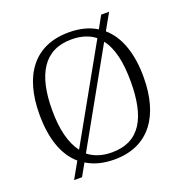

<svg xmlns="http://www.w3.org/2000/svg" viewBox="-140 -879 997 1044"><g transform="rotate(-20 358.5 -357.5)"><path d="M165 -54 112 40H158L198 -31C241 -4 295 10 358 10C560 10 659 -136 659 -358C659 -494 623 -599 551 -661L604 -755H558L519 -684C476 -711 423 -725 359 -725C158 -725 57 -585 57 -359C57 -222 92 -116 165 -54ZM495 -642 194 -106C151 -162 130 -247 130 -358C130 -564 200 -684 359 -684C416 -684 461 -669 495 -642ZM358 -31C302 -31 257 -46 222 -74L523 -611C567 -555 585 -469 585 -358C585 -153 522 -31 358 -31Z"/></g></svg>

Font: Noto Serif Georgian Light
Style: Regular
Weight: 300
Designer: Monotype Design Team, Akaki Razmadze
Foundry: Google LLC
Version: Version 2.003